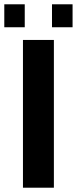

<svg xmlns="http://www.w3.org/2000/svg" viewBox="-40 -874 358 894"><path d="M210.9 0H66.9V-688H210.9ZM297.9 -747.1H202.1V-854H297.9ZM75.2 -747.1H-20V-854H75.2Z"/></svg>

Font: Libra Sans Modern
Style: Bold
Weight: 700
Foundry: Stefan Peev, Context Ltd
Version: Version 1.000